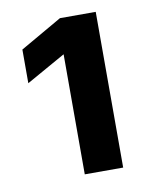

<svg xmlns="http://www.w3.org/2000/svg" viewBox="-56 -868 378 488"><g transform="rotate(-10 133.0 -624.0)"><path d="M223.6 -825.2V-423.3H124.5V-732.9H124L23.4 -676.3V-763.2L131.3 -825.2Z"/></g></svg>

Font: Inter Display SemiBold
Style: Regular
Weight: 600
Designer: Rasmus Andersson
Foundry: rsms
Version: Version 4.001;git-9221beed3